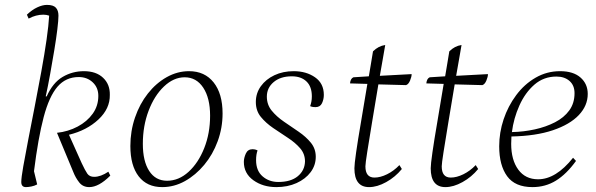

<svg xmlns="http://www.w3.org/2000/svg" viewBox="-20 -753 2438 785"><path d="M86 12Q67 12 67 -9Q67 -26 75 -72Q83 -118 95.5 -182Q108 -246 122 -318Q136 -390 149 -461Q162 -532 170.5 -591.5Q179 -651 181 -689Q170 -693 157 -693Q127 -693 97 -677L90 -693Q111 -713 132.5 -723Q154 -733 172 -733Q198 -733 208.5 -721.5Q219 -710 219 -689Q219 -671 214.5 -633.5Q210 -596 202 -548Q194 -500 185 -450Q176 -400 167 -359H171Q196 -415 236 -438.5Q276 -462 323 -462Q373 -462 401.5 -435Q430 -408 429 -365Q430 -309 382.5 -264.5Q335 -220 262 -202L314 -86Q328 -56 337 -43Q346 -30 365 -30Q392 -30 423 -51L431 -35Q384 12 345 12Q319 12 304 -7Q289 -26 280 -49L213 -210Q259 -215 297.5 -235.5Q336 -256 359 -288Q382 -320 382 -361Q382 -395 359 -416.5Q336 -438 302 -438Q249 -438 215 -398.5Q181 -359 158.5 -274Q136 -189 119 -53L132 1Q121 7 108 9.5Q95 12 86 12Z M643 12Q581 12 547 -32Q513 -76 513 -156Q513 -217 532 -272.5Q551 -328 584.5 -370.5Q618 -413 661.5 -437.5Q705 -462 753 -462Q817 -462 853.5 -416Q890 -370 890 -289Q890 -230 870 -175.5Q850 -121 815 -79Q780 -37 736 -12.5Q692 12 643 12ZM663 -14Q711 -14 751 -50.5Q791 -87 815 -147.5Q839 -208 839 -280Q839 -352 811 -394.5Q783 -437 735 -437Q690 -437 650.5 -399.5Q611 -362 587.5 -300Q564 -238 564 -165Q564 -94 590 -54Q616 -14 663 -14Z M1110 12Q1055 12 1016 -16Q977 -44 977 -91Q977 -107 985 -125Q993 -143 1013 -143Q1017 -143 1022 -142Q1027 -141 1033 -138Q1030 -130 1028.5 -120Q1027 -110 1027 -98Q1027 -55 1053.5 -32Q1080 -9 1118 -9Q1169 -9 1197.5 -32.5Q1226 -56 1227 -93Q1227 -124 1207 -147Q1187 -170 1157 -189.5Q1127 -209 1097 -229.5Q1067 -250 1046.5 -275Q1026 -300 1026 -336Q1026 -372 1046.5 -400.5Q1067 -429 1102 -445.5Q1137 -462 1181 -462Q1232 -462 1268 -437Q1304 -412 1304 -365Q1304 -347 1296.5 -331Q1289 -315 1270 -315Q1266 -315 1260.5 -315.5Q1255 -316 1248 -319Q1251 -327 1253 -337Q1255 -347 1255 -359Q1255 -399 1233 -420Q1211 -441 1173 -441Q1127 -441 1099 -417.5Q1071 -394 1071 -358Q1071 -325 1091 -300.5Q1111 -276 1141 -255.5Q1171 -235 1201 -214.5Q1231 -194 1251 -169.5Q1271 -145 1271 -112Q1271 -77 1250 -49Q1229 -21 1192.5 -4.5Q1156 12 1110 12Z M1489 12Q1429 12 1429 -65Q1429 -81 1436 -130Q1443 -179 1455.5 -251.5Q1468 -324 1482 -410L1411 -412Q1413 -432 1425 -437L1488 -441Q1492 -466 1496.5 -491.5Q1501 -517 1505 -543Q1527 -565 1555 -569Q1549 -537 1544 -505.5Q1539 -474 1533 -443L1663 -450Q1663 -439 1656.5 -423.5Q1650 -408 1640 -405L1527 -408Q1513 -324 1501 -252Q1489 -180 1481.5 -132Q1474 -84 1474 -73Q1474 -27 1511 -27Q1535 -27 1562.5 -40.5Q1590 -54 1613 -78L1623 -62Q1596 -29 1559 -8.5Q1522 12 1489 12Z M1801 12Q1741 12 1741 -65Q1741 -81 1748 -130Q1755 -179 1767.5 -251.5Q1780 -324 1794 -410L1723 -412Q1725 -432 1737 -437L1800 -441Q1804 -466 1808.5 -491.5Q1813 -517 1817 -543Q1839 -565 1867 -569Q1861 -537 1856 -505.5Q1851 -474 1845 -443L1975 -450Q1975 -439 1968.5 -423.5Q1962 -408 1952 -405L1839 -408Q1825 -324 1813 -252Q1801 -180 1793.5 -132Q1786 -84 1786 -73Q1786 -27 1823 -27Q1847 -27 1874.5 -40.5Q1902 -54 1925 -78L1935 -62Q1908 -29 1871 -8.5Q1834 12 1801 12Z M2157 12Q2086 12 2053.5 -32.5Q2021 -77 2021 -155Q2021 -211 2039 -265Q2057 -319 2090.5 -364Q2124 -409 2170 -435.5Q2216 -462 2270 -462Q2324 -462 2353.5 -436Q2383 -410 2383 -369Q2383 -321 2346.5 -282.5Q2310 -244 2240.5 -220.5Q2171 -197 2071 -195Q2070 -180 2070 -165Q2070 -99 2099 -59.5Q2128 -20 2180 -20Q2253 -20 2323 -108L2335 -95Q2296 -41 2253 -14.5Q2210 12 2157 12ZM2255 -440Q2203 -440 2165 -407Q2127 -374 2103.5 -321.5Q2080 -269 2073 -213Q2121 -214 2166.5 -224Q2212 -234 2249 -253Q2286 -272 2307.5 -301.5Q2329 -331 2329 -372Q2329 -404 2308.5 -422Q2288 -440 2255 -440Z"/></svg>

Font: Petrona ExtraLight
Style: Italic
Weight: 200
Italic angle: -9°
Designer: Ringo R. Seeber
Foundry: Ringo R. Seeber
Version: Version 2.001; ttfautohint (v1.8.3)